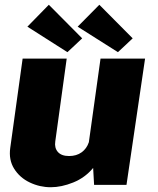

<svg xmlns="http://www.w3.org/2000/svg" viewBox="-20 -776 663 806"><path d="M23 -155 75 -530H260L212 -182Q208 -155 223 -138Q238 -121 270 -121Q301 -121 322.5 -136.5Q344 -152 353 -179L402 -530H589L511 0H375L371 -71Q337 -30 287.5 -10Q238 10 193 10Q147 10 105 -10Q63 -30 39.5 -67.5Q16 -105 23 -155ZM325 -615 263 -557 95 -664 185 -756ZM537 -615 475 -557 306 -664 397 -756Z"/></svg>

Font: Morrison ExtraBold
Style: Regular
Weight: 800
Designer: Pablo Impallari, Rodrigo Fuenzalida (Modified by Dan O. Williams)
Version: Version 0.03;June 6, 2019;FontCreator 11.5.0.2425 64-bit; tt